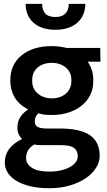

<svg xmlns="http://www.w3.org/2000/svg" viewBox="-20 -782 568 1016"><path d="M273.5 -624.5Q235 -624.5 205.5 -634.5Q176 -644.5 156 -662.8Q136 -681 125.8 -706.2Q115.5 -731.5 115.5 -761.5H203Q203 -728.5 219.8 -710.2Q236.5 -692 273.5 -692Q292.5 -692 305.8 -697.2Q319 -702.5 327.5 -711.8Q336 -721 340 -733.8Q344 -746.5 344 -761.5H431.5Q431.5 -731.5 421 -706.2Q410.5 -681 390.2 -662.8Q370 -644.5 340.8 -634.5Q311.5 -624.5 273.5 -624.5ZM511.5 -455.5H444Q473.5 -412.5 473.5 -361V-350Q473.5 -311.5 457.5 -279.2Q441.5 -247 412.5 -223.5Q383.5 -200 343.5 -186.8Q303.5 -173.5 255 -173.5Q234.5 -173.5 217 -175.2Q199.5 -177 183 -182.5Q173 -173 168.5 -163.2Q164 -153.5 164 -140.5Q164 -118 180 -110Q196 -102 226 -102H294.5Q346 -102 385.8 -94Q425.5 -86 452.5 -68.8Q479.5 -51.5 493.5 -23.8Q507.5 4 507.5 43Q507.5 75 488.5 105.8Q469.5 136.5 434.5 160.5Q399.5 184.5 350.5 199.2Q301.5 214 241 214Q185 214 141.2 203.8Q97.5 193.5 67.2 175.2Q37 157 21.2 132.2Q5.5 107.5 5.5 78.5Q5.5 56.5 12 37.8Q18.5 19 30.5 3.8Q42.5 -11.5 59.2 -24Q76 -36.5 97 -46.5Q86.5 -56.5 80 -69Q73.5 -81.5 72.5 -97Q72 -102 72 -107Q72 -111.5 72.5 -116Q75 -145.5 89.5 -165.8Q104 -186 128.5 -203Q80 -228.5 57.2 -267.2Q34.5 -306 34.5 -355.5Q34.5 -397.5 48.5 -430.2Q62.5 -463 94 -489Q154.5 -538 254 -538Q275 -538 294 -535.5Q313 -533 332 -528.5H510.5ZM150.5 -350Q150.5 -331.5 158.2 -315.2Q166 -299 179.8 -287Q193.5 -275 212.8 -268.2Q232 -261.5 255 -261.5Q278 -261.5 297 -268.5Q316 -275.5 329.5 -287.5Q343 -299.5 350.2 -315.8Q357.5 -332 357.5 -350V-361Q357.5 -380 350 -396.2Q342.5 -412.5 328.8 -424.2Q315 -436 296 -442.8Q277 -449.5 254 -449.5Q230.5 -449.5 211.2 -442.8Q192 -436 178.5 -424.2Q165 -412.5 157.8 -396.2Q150.5 -380 150.5 -361ZM203.5 -14Q192.5 -14 182.5 -14.5Q172.5 -15 162.5 -17.5Q141.5 -6.5 129.8 11.5Q118 29.5 118 54Q118 85.5 148.5 105.8Q179 126 241 126Q276 126 304 119.2Q332 112.5 351.5 101.2Q371 90 381.2 75.5Q391.5 61 391.5 46Q391.5 15.5 371.5 0.8Q351.5 -14 302 -14Z"/></svg>

Font: Roberto Sans Medium
Style: Regular
Weight: 500
Designer: Google (font) & Cristiano Sobral (main changes)
Version: Version 1.000;October 12, 2021;FontCreator 14.0.0.2814 64-bi